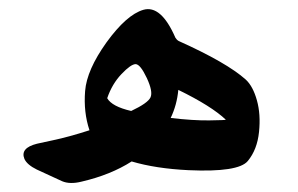

<svg xmlns="http://www.w3.org/2000/svg" viewBox="-20 -351 648 418"><path d="M368.2 -155.3Q365.2 -122.6 351.6 -94.2Q400.9 -88.4 435.8 -88.9Q470.7 -89.4 471.7 -90.3Q440.4 -120.1 368.2 -155.3ZM265.6 -109.4Q301.8 -126.5 307.6 -138.9Q313.5 -151.4 299.6 -181.2Q285.6 -210.9 275.4 -211.4Q265.1 -211.4 244.6 -189.9Q224.1 -168.5 213.4 -137.2Q223.6 -119.1 265.6 -109.4ZM174.8 -67.4Q161.6 -106.9 165.3 -152.8Q168.9 -198.7 211.9 -258.8Q255.4 -318.8 292 -329.6Q330.6 -340.8 361.8 -269Q364.7 -264.2 369.1 -261.7Q473.6 -214.8 515.1 -177.7Q530.8 -163.1 539.3 -132.6Q547.9 -102.1 543.9 -63.7Q540 -25.4 519.5 -0.5Q499 24.4 390.6 19.5Q319.3 16.1 266.6 0.5Q220.7 29.8 157.7 44.4Q132.3 50.8 115.2 43.5L60.1 18.1Q39.1 7.8 33.2 -4.9Q23.4 -28.8 60.5 -38.1Q64 -39.1 96.4 -45.9Q128.9 -52.7 174.8 -67.4Z"/></svg>

Font: Amiri
Style: Bold Slanted
Weight: 700
Italic angle: 9°
Designer: Khaled Hosny
Version: Version 000.107